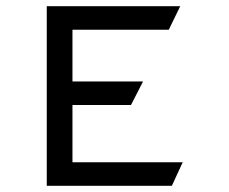

<svg xmlns="http://www.w3.org/2000/svg" viewBox="-20 -600 740 620"><path d="M214 -504H525L562 -580H131V0H535L570 -76H214V-261H403L442 -337H214Z"/></svg>

Font: Charger Monospace
Style: Regular
Weight: 400
Designer: Jasper
Foundry: Cannot Into Space Fonts
Version: Version 0.980